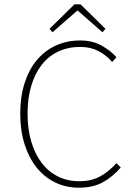

<svg xmlns="http://www.w3.org/2000/svg" viewBox="-20 -860 640 892"><path d="M347 12Q286 12 236 -12.5Q186 -37 150 -82Q114 -127 94 -190.5Q74 -254 74 -332Q74 -410 94 -473Q114 -536 150.5 -580Q187 -624 238.5 -648Q290 -672 353 -672Q410 -672 452.5 -648Q495 -624 521 -594L501 -572Q474 -604 437 -623Q400 -642 353 -642Q296 -642 250.5 -620.5Q205 -599 173.5 -558.5Q142 -518 125 -460.5Q108 -403 108 -332Q108 -261 125 -203Q142 -145 173 -104Q204 -63 248.5 -40.5Q293 -18 349 -18Q402 -18 442.5 -39Q483 -60 521 -102L541 -82Q503 -38 457.5 -13Q412 12 347 12ZM224 -710 210 -726 326 -840H354L470 -726L456 -710L342 -810H338Z"/></svg>

Font: Source Code Pro ExtraLight
Style: Regular
Weight: 200
Monospace: yes
Designer: Paul D. Hunt, Teo Tuominen
Foundry: Adobe Systems Incorporated
Version: Version 2.030;PS 1.000;hotconv 16.6.51;makeotf.lib2.5.65220